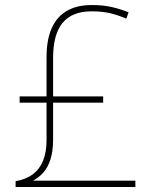

<svg xmlns="http://www.w3.org/2000/svg" viewBox="-20 -743 610 763"><path d="M344 -723Q391 -723 426.5 -714.5Q462 -706 491 -694L482 -669Q449 -683 417.5 -690.5Q386 -698 344 -698Q267 -698 229 -652.5Q191 -607 191 -512V-360H390V-335H191V-188Q191 -142 180.5 -109.5Q170 -77 152 -57Q134 -37 111 -25H518V0H42V-23Q83 -30 110 -50Q137 -70 151 -104Q165 -138 165 -187V-335H58V-360H165V-516Q165 -585 185.5 -631Q206 -677 246 -700Q286 -723 344 -723Z"/></svg>

Font: Noto Sans Armenian Thin
Style: Regular
Weight: 250
Version: Version 2.007